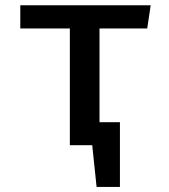

<svg xmlns="http://www.w3.org/2000/svg" viewBox="-20 -562 655 743"><path d="M444.1 -89.2V161.5H353.8L336.9 0H250.3V-451.8H58.5V-541.5H563.1L549.7 -451.8H365.1V-89.2Z"/></svg>

Font: Fira Code Medium
Style: Regular
Weight: 500
Designer: Carrois Corporate, Edenspiekermann AG, Nikita Prokopov
Foundry: Carrois Corporate, Edenspiekermann AG, Nikita Prokopov
Version: Version 6.002